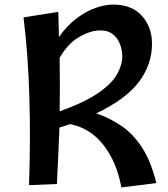

<svg xmlns="http://www.w3.org/2000/svg" viewBox="-20 -805 736 840"><path d="M107 5Q114 -196 108.5 -380.5Q103 -565 83 -729L235 -753Q237 -694 238 -643Q272 -692 313.5 -723.5Q355 -755 397 -770Q439 -785 475 -785Q557 -785 601 -735.5Q645 -686 645 -614Q645 -523 588 -447Q531 -371 401 -309Q460 -289 511.5 -254Q563 -219 602 -158.5Q641 -98 664 -4L511 15Q491 -95 433.5 -169.5Q376 -244 287 -262Q264 -254 240 -247Q238 -188 235 -127.5Q232 -67 229 0ZM419 -672Q376 -672 326 -643Q276 -614 241 -552Q243 -429 241 -318Q350 -357 409.5 -398Q469 -439 492 -480Q515 -521 515 -558Q515 -585 505 -611.5Q495 -638 474 -655Q453 -672 419 -672Z"/></svg>

Font: Marhey
Style: Regular
Weight: 400
Designer: Nur Syamsi & Bustanul Arifin
Foundry: Namelatype
Version: Version 1.000; ttfautohint (v1.8.4.7-5d5b)